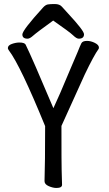

<svg xmlns="http://www.w3.org/2000/svg" viewBox="-20 -918 540 953"><path d="M260 15Q243 15 222 6Q201 -3 201 -19Q204 -108 204 -292Q81 -593 24 -668Q19 -675 19 -679Q19 -693 39 -700Q59 -707 76 -707Q101 -707 107 -697Q140 -630 245 -381Q270 -433 330 -577Q360 -646 365 -659Q378 -692 384 -703.5Q390 -715 412 -715Q431 -715 451 -705Q471 -695 471 -682L470 -676Q446 -643 401 -549L285 -293Q285 -95 286 -74Q288 -25 288 -1Q288 15 260 15ZM117 -726Q91 -726 91 -747Q91 -768 194 -881Q206 -894 217.5 -896Q229 -898 252 -898Q276 -898 287.5 -884.5Q299 -871 317 -852Q397 -766 397 -748Q397 -726 371 -726Q360 -726 343 -742.5Q326 -759 244 -816Q161 -756 144.5 -741Q128 -726 117 -726Z"/></svg>

Font: LXGW WenKai Mono Medium
Style: Regular
Weight: 500
Monospace: yes
Designer: LXGW / Fontworks Inc.
Foundry: LXGW / Fontworks Inc.
Version: Version 1.520; June 14, 2025